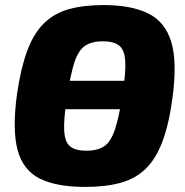

<svg xmlns="http://www.w3.org/2000/svg" viewBox="-20 -724 732 758"><path d="M185 -293V-405H503V-293ZM389 -704Q498 -704 565 -671Q632 -638 656 -559Q680 -480 661 -338Q647 -233 621 -164.5Q595 -96 554.5 -57Q514 -18 455 -2Q396 14 316 14Q203 14 137 -19Q71 -52 49.5 -131.5Q28 -211 47 -352Q62 -455 87.5 -523.5Q113 -592 153 -631.5Q193 -671 251 -687.5Q309 -704 389 -704ZM386 -561Q342 -561 315.5 -543Q289 -525 273.5 -477Q258 -429 244 -338Q231 -253 233.5 -208Q236 -163 257 -146Q278 -129 321 -129Q366 -129 392 -147Q418 -165 434 -213.5Q450 -262 464 -352Q477 -437 474.5 -482Q472 -527 450.5 -544Q429 -561 386 -561Z"/></svg>

Font: Exo 2 ExtraBold
Style: Italic
Weight: 800
Italic angle: -8°
Designer: Natanael Gama
Foundry: Natanael Gama
Version: Version 2.010